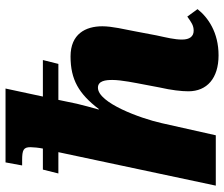

<svg xmlns="http://www.w3.org/2000/svg" viewBox="-78 -722 810 694"><g transform="rotate(-90 327.0 -375.0)"><path d="M474 10C557 10 611 -28 641 -66L614 -103C593 -88 582 -80 563 -80C542 -80 531 -95 531 -122C531 -149 538 -177 546 -214L561 -293C568 -330 579 -375 579 -410C579 -471 551 -525 470 -525C386 -525 335 -495 280 -423H278C286 -452 293 -476 299 -502L313 -569H443L457 -625H325L354 -760H87L76 -700H95C132 -700 142 -695 142 -670C142 -659 140 -640 137 -625H61L47 -569H124L3 0H185L229 -196C246 -272 302 -426 357 -426C382 -426 385 -398 385 -374C385 -341 374 -289 369 -262L358 -204C348 -160 344 -124 344 -99C344 -32 391 10 474 10Z"/></g></svg>

Font: Noto Serif SemiCondensed Black
Style: Italic
Weight: 900
Width: 4
Italic angle: -12°
Designer: Monotype Design Team
Foundry: Monotype Imaging Inc.
Version: Version 2.014